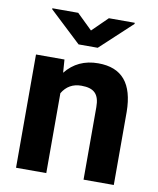

<svg xmlns="http://www.w3.org/2000/svg" viewBox="-84 -816 728 882"><g transform="rotate(10 280.0 -375.0)"><path d="M209 -750.5H88.4V-746.1L235.8 -607.9H325.2L472.7 -745.1V-750.5H352.1L280.8 -680.7ZM51.3 -528.3V0H192.4V-372.6C212.4 -406.2 242.2 -423.3 281.7 -423.3C342.3 -423.3 366.2 -397.9 366.2 -337.9V0H507.3V-341.3C505.9 -472.2 452.1 -538.1 340.3 -538.1C276.9 -538.1 226.1 -514.6 188.5 -467.3L184.1 -528.3Z"/></g></svg>

Font: Roboto
Style: Bold
Weight: 700
Designer: Google
Version: Version 2.137; 2017